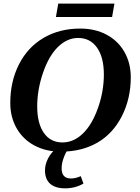

<svg xmlns="http://www.w3.org/2000/svg" viewBox="-20 -818 762 1048"><path d="M546.9 -411.6Q546.9 -504.4 509.8 -557.6Q472.7 -610.8 406.2 -610.8Q346.7 -610.8 296.6 -562Q246.6 -513.2 214.8 -420.7Q183.1 -328.1 183.1 -236.8Q183.1 -145 219.2 -92.8Q255.4 -40.5 320.8 -40.5Q381.8 -40.5 432.1 -88.9Q482.4 -137.2 514.6 -228Q546.9 -318.8 546.9 -411.6ZM312 9.8Q231 9.8 168.2 -23.7Q105.5 -57.1 70.8 -117.9Q36.1 -178.7 36.1 -255.9Q36.1 -374 84 -467.5Q131.8 -561 218.5 -611.6Q305.2 -662.1 418 -662.1Q499 -662.1 561.8 -628.7Q624.5 -595.2 659.2 -534.4Q693.8 -473.6 693.8 -396.5Q693.8 -279.3 644.8 -183.3Q595.7 -87.4 510.5 -38.8Q425.3 9.8 312 9.8ZM285.2 -725.1 297.9 -798.3H604.5L591.8 -725.1ZM335.4 210Q282.2 210 253.9 185.1Q225.6 160.2 225.6 111.8Q225.6 79.1 242.9 45.7Q260.3 12.2 288.1 -6.8H352.5Q336.9 17.1 326.7 45.9Q316.4 74.7 316.4 101.1Q316.4 156.2 367.2 156.2Q392.6 156.2 420.9 143.6L435.5 184.1Q390.6 210 335.4 210Z"/></svg>

Font: Liberation Serif
Style: Bold Italic
Weight: 700
Italic angle: -16.333°
Designer: Steve Matteson
Foundry: Ascender Corporation
Version: Version 2.1.5